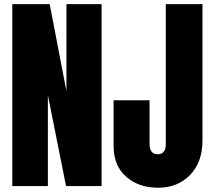

<svg xmlns="http://www.w3.org/2000/svg" viewBox="-20 -879 1004 907"><path d="M206.1 0H38.1V-859.4H214.8L293.9 -447.8V-859.4H460V0H292L206.1 -429.7ZM726.6 7.8Q635.3 7.8 575.9 -44.2Q516.6 -96.2 516.6 -189.9V-405.3H686.5V-200.2Q686.5 -150.4 724.6 -150.4Q763.2 -150.4 763.2 -197.8V-859.4H936.5V-214.8Q936.5 -113.3 878.2 -52.7Q819.8 7.8 726.6 7.8Z"/></svg>

Font: Anton
Style: Regular
Weight: 400
Designer: Vernon Adams, Tural Alisoy
Foundry: Vernon Adams
Version: Version 2.300